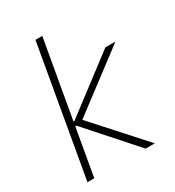

<svg xmlns="http://www.w3.org/2000/svg" viewBox="-174 -823 844 926"><g transform="rotate(-30 248.0 -360.0)"><path d="M78 0 124 -263H130L364 0H415L169 -273L496 -520H440L133 -287H128L204 -720H166L40 0Z"/></g></svg>

Font: Fixel Text 20240404 ExtraLight
Style: Italic
Weight: 200
Width: 4
Italic angle: -10°
Designer: AlfaBravo + MacPaw
Foundry: Kyrylo Tkachov, Marchela Mozhyna, Serhii Makarenko, Maria Weinstein, Zakhar Kryvoshyya
Version: Version 1.211;Glyphs 3.2 (3225)